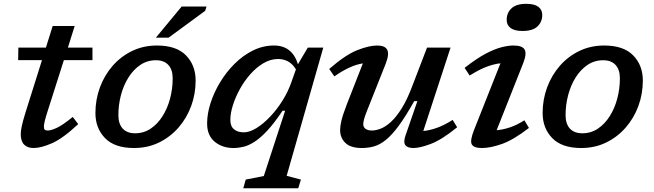

<svg xmlns="http://www.w3.org/2000/svg" viewBox="-20 -763 3422 1004"><path d="M229 -181.5Q218.5 -149 214 -129.8Q209.5 -110.5 209.5 -101.5Q209.5 -88.5 214.5 -84.5Q219.5 -80.5 229.5 -80.5Q246 -80.5 275.8 -93.8Q305.5 -107 360.5 -151.5L389 -114Q309.5 -39.5 252.2 -14.2Q195 11 155.5 11Q124 11 106.2 -6.8Q88.5 -24.5 88.5 -61.5Q88.5 -78.5 94 -104.2Q99.5 -130 112.5 -172L199.5 -448.5H75L76 -514H220L255.5 -627H370.5L335 -514H463.5V-448.5H314Z M800.5 -525Q902.5 -525 952.8 -473.2Q1003 -421.5 1003 -342Q1003 -271.5 979.5 -208Q956 -144.5 912.8 -95.2Q869.5 -46 810.8 -17.5Q752 11 681 11Q579.5 11 529.2 -40.8Q479 -92.5 479 -172Q479 -242.5 502.5 -306Q526 -369.5 569 -418.8Q612 -468 671 -496.5Q730 -525 800.5 -525ZM686.5 -66Q732 -66 768.2 -90.5Q804.5 -115 830.2 -156Q856 -197 869.5 -248.2Q883 -299.5 883 -353Q883 -399 860.2 -423.5Q837.5 -448 795.5 -448Q750 -448 713.8 -423.5Q677.5 -399 651.8 -358Q626 -317 612.5 -265.8Q599 -214.5 599 -161Q599 -115 621.8 -90.5Q644.5 -66 686.5 -66ZM795 -566 930 -729H1060L1053 -706.5L861.5 -566Z M1359.5 157.5 1471 -184H1457.5Q1414 -119 1378 -80.2Q1342 -41.5 1311.2 -21.8Q1280.5 -2 1253.5 4.5Q1226.5 11 1201 11Q1142.5 11 1102.8 -21.8Q1063 -54.5 1063 -117.5Q1063 -168 1081 -224Q1099 -280 1131.2 -333.2Q1163.5 -386.5 1207.2 -430Q1251 -473.5 1303.2 -499.2Q1355.5 -525 1412.5 -525Q1461 -525 1492.2 -500Q1523.5 -475 1538 -427L1589.5 -514H1670.5L1479 156.5L1553.5 176L1539.5 221.5H1252L1265 176ZM1184.5 -136Q1184.5 -103 1203.5 -87Q1222.5 -71 1255 -71Q1285 -71 1320.8 -93Q1356.5 -115 1392.2 -152.5Q1428 -190 1457.8 -237.8Q1487.5 -285.5 1505 -337L1527.5 -400.5Q1508.5 -430.5 1485 -442.5Q1461.5 -454.5 1434.5 -454.5Q1395 -454.5 1358 -432.8Q1321 -411 1289.5 -375.5Q1258 -340 1234.5 -297.5Q1211 -255 1197.8 -212.8Q1184.5 -170.5 1184.5 -136Z M2100 -53 2162.5 -234H2146Q2101 -154 2065 -105.2Q2029 -56.5 1997.5 -31.2Q1966 -6 1935.8 2.5Q1905.5 11 1872 11Q1813.5 11 1786 -15.8Q1758.5 -42.5 1758.5 -83Q1758.5 -103 1765.5 -132.8Q1772.5 -162.5 1794 -218.5L1877.5 -431.5Q1810.5 -421.5 1728.5 -363.5L1701.5 -402.5Q1787.5 -477 1848.8 -501Q1910 -525 1952.5 -525Q1993 -525 2004.8 -502.8Q2016.5 -480.5 1997 -430L1897.5 -179.5Q1879.5 -134 1879.5 -114Q1879.5 -97.5 1892 -89Q1904.5 -80.5 1925 -80.5Q1944.5 -80.5 1969.5 -89.8Q1994.5 -99 2022.8 -124.2Q2051 -149.5 2080.5 -196.2Q2110 -243 2138 -318.5L2213 -514H2336L2193.5 -78Q2227 -81 2265.5 -94.8Q2304 -108.5 2347 -136L2370.5 -97.5Q2290 -32 2232.8 -10.5Q2175.5 11 2143 11Q2110.5 11 2099.5 -4.2Q2088.5 -19.5 2100 -53Z M2629.5 -659Q2629.5 -695.5 2654.5 -719.2Q2679.5 -743 2732 -743Q2774.5 -743 2795 -727.5Q2815.5 -712 2815.5 -685Q2815.5 -648.5 2790.5 -624.8Q2765.5 -601 2712.5 -601Q2670.5 -601 2650 -616.5Q2629.5 -632 2629.5 -659ZM2458.5 -82.5 2597 -432Q2563.5 -428.5 2524.2 -413.8Q2485 -399 2436 -368L2409.5 -408Q2472.5 -457.5 2520.2 -482.5Q2568 -507.5 2603.5 -516.2Q2639 -525 2665 -525Q2711.5 -525 2723.5 -503.5Q2735.5 -482 2715.5 -431.5L2577 -82Q2611 -85 2647 -97Q2683 -109 2722 -134L2746 -94Q2665 -31.5 2604.8 -10.2Q2544.5 11 2500 11Q2458 11 2447.2 -7.8Q2436.5 -26.5 2458.5 -82.5Z M3139 -525Q3241 -525 3291.2 -473.2Q3341.5 -421.5 3341.5 -342Q3341.5 -271.5 3318 -208Q3294.5 -144.5 3251.2 -95.2Q3208 -46 3149.2 -17.5Q3090.5 11 3019.5 11Q2918 11 2867.8 -40.8Q2817.5 -92.5 2817.5 -172Q2817.5 -242.5 2841 -306Q2864.5 -369.5 2907.5 -418.8Q2950.5 -468 3009.5 -496.5Q3068.5 -525 3139 -525ZM3025 -66Q3070.5 -66 3106.8 -90.5Q3143 -115 3168.8 -156Q3194.5 -197 3208 -248.2Q3221.5 -299.5 3221.5 -353Q3221.5 -399 3198.8 -423.5Q3176 -448 3134 -448Q3088.5 -448 3052.2 -423.5Q3016 -399 2990.2 -358Q2964.5 -317 2951 -265.8Q2937.5 -214.5 2937.5 -161Q2937.5 -115 2960.2 -90.5Q2983 -66 3025 -66Z"/></svg>

Font: Newsreader 6pt Medium
Style: Italic
Weight: 500
Italic angle: -17°
Designer: Hugues Gentile
Foundry: Production Type
Version: Version 1.003; ttfautohint (v1.8.3)